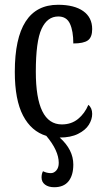

<svg xmlns="http://www.w3.org/2000/svg" viewBox="-20 -566 437 804"><path d="M366 -89Q366 -66 352 -43.5Q338 -21 307 -5.5Q276 10 230 10Q287 61 287 123Q287 168 267 193Q247 218 207 218Q183 218 168.5 207Q154 196 154 177Q154 162 160 151Q176 159 193 159Q206 159 216 147.5Q226 136 226 116Q226 65 174 3Q111 -16 76.5 -82Q42 -148 42 -265Q42 -546 223 -546Q291 -546 328.5 -519.5Q366 -493 366 -444Q366 -410 348 -397Q330 -384 287 -384Q287 -436 273 -466.5Q259 -497 224 -497Q178 -497 154 -445Q130 -393 130 -266Q130 -45 239 -45Q279 -45 307 -68Q335 -91 350 -127Q366 -114 366 -89Z"/></svg>

Font: Noto Serif Cond
Style: Regular
Weight: 400
Width: 3
Designer: Monotype Design Team
Foundry: Monotype Imaging Inc.
Version: Version 1.001